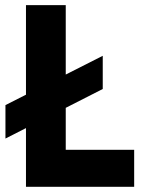

<svg xmlns="http://www.w3.org/2000/svg" viewBox="-20 -720 551 740"><path d="M1 -314.9 376 -504.9V-377L1 -186ZM80.1 -700.2H233.4V-142.6H497.1V0H80.1Z"/></svg>

Font: DavidDev Light
Style: Regular
Weight: 300
Designer: David.dev
Foundry: David.dev
Version: Version 1.001;FEAKit 1.0